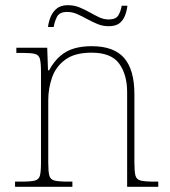

<svg xmlns="http://www.w3.org/2000/svg" viewBox="-20 -720 657 740"><path d="M38 0V-20H61Q98 -20 114 -24Q130 -28 134 -43.5Q138 -59 138 -94V-442Q138 -477 134 -492.5Q130 -508 115.5 -512Q101 -516 71 -516H43V-536H162L165 -449H169Q189 -485 213 -505Q237 -525 266.5 -533.5Q296 -542 333 -542Q419 -542 458.5 -496.5Q498 -451 498 -357V-94Q498 -59 502 -43.5Q506 -28 522.5 -24Q539 -20 575 -20H590V0H470V-365Q470 -432 439.5 -474.5Q409 -517 333 -517Q268 -517 231.5 -490Q195 -463 180.5 -421Q166 -379 166 -334V-94Q166 -59 170 -43.5Q174 -28 190.5 -24Q207 -20 243 -20H259V0ZM399 -619Q376 -619 355.5 -627.5Q335 -636 316 -646.5Q297 -657 278 -665.5Q259 -674 239 -674Q209 -674 199.5 -655Q190 -636 187 -616H165Q167 -634 174.5 -653.5Q182 -673 198 -686.5Q214 -700 241 -700Q266 -700 286.5 -691.5Q307 -683 325.5 -672.5Q344 -662 362 -653.5Q380 -645 399 -645Q427 -645 436.5 -661.5Q446 -678 449 -698H471Q469 -679 462 -660.5Q455 -642 440.5 -630.5Q426 -619 399 -619Z"/></svg>

Font: Noto Serif Thai Thin
Style: Regular
Weight: 250
Version: Version 2.001